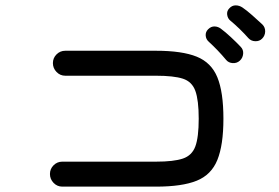

<svg xmlns="http://www.w3.org/2000/svg" viewBox="-20 -814 1040 715"><path d="M212 -119Q193 -119 179.5 -133Q166 -147 166 -166Q166 -185 179.5 -198.5Q193 -212 212 -212H561Q627 -212 661 -223.5Q695 -235 707.5 -269Q720 -303 720 -372Q720 -441 707.5 -475.5Q695 -510 661 -521Q627 -532 561 -532H223Q204 -532 190.5 -546Q177 -560 177 -579Q177 -598 190.5 -611.5Q204 -625 223 -625H561Q658 -625 712.5 -603Q767 -581 789.5 -526Q812 -471 812 -372Q812 -274 789.5 -218.5Q767 -163 712.5 -141Q658 -119 561 -119ZM873 -588Q862 -578 846.5 -579Q831 -580 822 -591Q792 -627 757 -659Q747 -668 746 -681.5Q745 -695 755 -705Q766 -716 779.5 -715.5Q793 -715 804 -706Q819 -695 840 -675.5Q861 -656 876 -640Q887 -629 885.5 -613.5Q884 -598 873 -588ZM956 -670Q946 -660 930.5 -660.5Q915 -661 905 -672Q890 -689 872.5 -706Q855 -723 838 -737Q828 -745 826 -759Q824 -773 834 -783Q844 -794 857.5 -794Q871 -794 883 -786Q898 -776 919.5 -757Q941 -738 957 -723Q968 -712 967.5 -696.5Q967 -681 956 -670Z"/></svg>

Font: Zen Maru Gothic Medium
Style: Regular
Weight: 500
Designer: Yoshimichi Ohira
Foundry: Positype
Version: Version 1.001